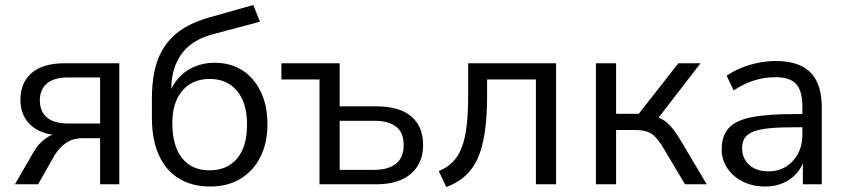

<svg xmlns="http://www.w3.org/2000/svg" viewBox="-20 -740 3398 771"><path d="M40 0 115 -130Q134 -163 163 -184Q192 -205 221 -205H234V-196Q180 -196 141.5 -213Q103 -230 82.5 -262.5Q62 -295 62 -340Q62 -407 106.5 -446.5Q151 -486 240 -486H459V0H382V-185H311Q271 -185 243.5 -165Q216 -145 199 -116L133 0ZM255 -244H382V-429H255Q196 -429 168 -404.5Q140 -380 140 -337Q140 -293 168 -268.5Q196 -244 255 -244Z M824 9Q752 9 699.5 -22.5Q647 -54 618.5 -116Q590 -178 590 -268V-343Q590 -401 599 -447.5Q608 -494 627 -530Q646 -566 674 -593Q702 -620 739.5 -639Q777 -658 824 -671L997 -720L1024 -653L830 -601Q749 -579 708.5 -522.5Q668 -466 668 -384V-345H654Q666 -389 692 -421Q718 -453 756.5 -470.5Q795 -488 842 -488Q890 -488 928.5 -471Q967 -454 995 -421.5Q1023 -389 1038.5 -344Q1054 -299 1054 -242Q1054 -166 1025.5 -109.5Q997 -53 945.5 -22Q894 9 824 9ZM821 -56Q892 -56 932 -103.5Q972 -151 972 -240Q972 -327 932 -375Q892 -423 822 -423Q752 -423 712 -375.5Q672 -328 672 -247Q672 -153 711.5 -104.5Q751 -56 821 -56Z M1263 0V-421H1110V-486H1344V-313H1490Q1584 -313 1631.5 -272.5Q1679 -232 1679 -158Q1679 -109 1657 -73.5Q1635 -38 1593 -19Q1551 0 1490 0ZM1344 -58H1483Q1539 -58 1570 -82.5Q1601 -107 1601 -157Q1601 -208 1570.5 -231.5Q1540 -255 1483 -255H1344Z M1772 11 1742 -53Q1776 -67 1798.5 -90Q1821 -113 1834.5 -148.5Q1848 -184 1854 -236Q1860 -288 1860 -362V-486H2213V0H2132V-421H1936V-359Q1936 -274 1927 -211Q1918 -148 1898.5 -104.5Q1879 -61 1847.5 -33Q1816 -5 1772 11Z M2373 0V-486H2454V-283H2545L2704 -486H2793L2611 -250L2588 -276Q2616 -273 2637 -262Q2658 -251 2677 -228.5Q2696 -206 2718 -168L2818 0H2731L2643 -147Q2626 -175 2611 -190.5Q2596 -206 2577 -212Q2558 -218 2530 -218H2454V0Z M3053 9Q3003 9 2963.5 -10.5Q2924 -30 2901 -64Q2878 -98 2878 -140Q2878 -194 2905.5 -225Q2933 -256 2996.5 -269Q3060 -282 3170 -282H3215V-229H3171Q3110 -229 3069 -225Q3028 -221 3004 -211Q2980 -201 2970 -185Q2960 -169 2960 -145Q2960 -104 2988.5 -78Q3017 -52 3066 -52Q3106 -52 3136.5 -71Q3167 -90 3184.5 -123Q3202 -156 3202 -199V-313Q3202 -375 3177 -402.5Q3152 -430 3095 -430Q3051 -430 3010 -417.5Q2969 -405 2926 -377L2898 -436Q2924 -454 2957 -467.5Q2990 -481 3026 -488Q3062 -495 3095 -495Q3158 -495 3199 -474.5Q3240 -454 3260 -412.5Q3280 -371 3280 -306V0H3204V-113H3213Q3205 -75 3182.5 -48Q3160 -21 3127 -6Q3094 9 3053 9Z"/></svg>

Font: NunitoSans1
Style: Book
Weight: 400
Designer: Vernon Adams
Foundry: Vernon Adams
Version: Version 3.101;gftools[0.9.27]